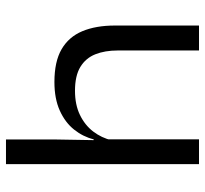

<svg xmlns="http://www.w3.org/2000/svg" viewBox="-42 -660 702 658"><g transform="rotate(-90 309.0 -331.0)"><path d="M465 0V-278.5Q465 -322.5 452 -355.2Q439 -388 408.8 -406.5Q378.5 -425 327 -425Q279 -425 244 -408Q209 -391 187.2 -362.5Q165.5 -334 157 -298.5L140.5 -361H160.5Q169.5 -397.5 193.8 -428Q218 -458.5 258.8 -477Q299.5 -495.5 357 -495.5Q427 -495.5 469.2 -471Q511.5 -446.5 531 -400Q550.5 -353.5 550.5 -288V0ZM75.5 0V-661.5H160V-491.5L157.5 -345.5L160.5 -340V0Z"/></g></svg>

Font: Anek Gujarati SemiExpanded
Style: Regular
Weight: 400
Width: 6
Designer: Mrunmayee Ghaisas (Gujarati), Yesha Goshar (Latin)
Foundry: Ek Type
Version: Version 1.003